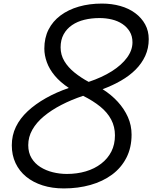

<svg xmlns="http://www.w3.org/2000/svg" viewBox="-20 -1035 852 1074"><path d="M337 19Q272 19 218.5 2Q165 -15 126.5 -46.5Q88 -78 67 -122.5Q46 -167 46 -222Q46 -278 69 -325.5Q92 -373 135 -413Q178 -453 236.5 -486Q295 -519 365 -543Q317 -575 286.5 -611.5Q256 -648 242 -687Q228 -726 228 -763Q228 -823 251.5 -869.5Q275 -916 318.5 -948.5Q362 -981 421 -998Q480 -1015 550 -1015Q605 -1015 653 -1001.5Q701 -988 736.5 -961.5Q772 -935 792 -898.5Q812 -862 812 -816Q812 -765 792.5 -722.5Q773 -680 738.5 -645.5Q704 -611 657 -584Q610 -557 554 -536Q603 -505 639 -465.5Q675 -426 695.5 -380Q716 -334 716 -282Q716 -209 687 -152.5Q658 -96 606.5 -58Q555 -20 486 -0.5Q417 19 337 19ZM354 -62Q411 -62 460 -76.5Q509 -91 546 -119.5Q583 -148 603 -187.5Q623 -227 623 -278Q623 -326 602 -366Q581 -406 541 -438.5Q501 -471 445 -499Q379 -477 323 -448Q267 -419 225.5 -384.5Q184 -350 161 -309.5Q138 -269 138 -223Q138 -181 156.5 -150.5Q175 -120 206 -100.5Q237 -81 275.5 -71.5Q314 -62 354 -62ZM476 -577Q551 -602 605.5 -636.5Q660 -671 690.5 -712.5Q721 -754 721 -798Q721 -833 705.5 -858.5Q690 -884 664.5 -901Q639 -918 606 -926Q573 -934 537 -934Q492 -934 452.5 -924.5Q413 -915 383 -894.5Q353 -874 336 -843Q319 -812 319 -770Q319 -728 340 -693Q361 -658 397 -629Q433 -600 476 -577Z"/></svg>

Font: Playwrite AU NSW
Style: Regular
Weight: 400
Designer: Veronika Burian, José Scaglione
Foundry: TypeTogether
Version: Version 1.002